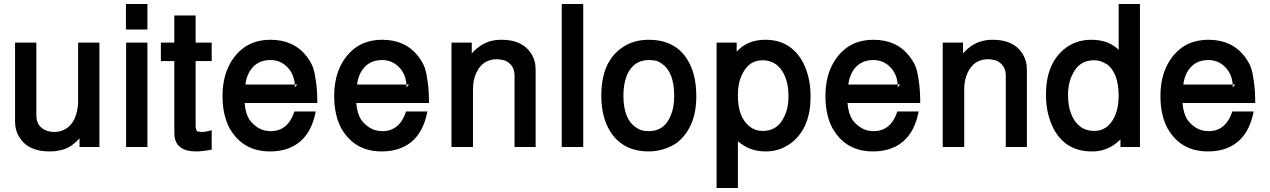

<svg xmlns="http://www.w3.org/2000/svg" viewBox="-20 -732 6322 956"><path d="M475 0H376V-43Q351 -16 326.5 -1.5Q302 13 271 18L272 17Q263 20 251.5 21Q240 22 226 22Q117 22 75 -52V-51Q55 -83 55 -127V-520H161V-158Q161 -103 208 -83Q227 -75 249 -75Q318 -75 351 -140Q359 -158 364 -180.5Q369 -203 369 -227V-520H475Z M714 -520V0H608V-520ZM714 -712V-585H607V-712Z M1034 -520V-428H954V-105Q954 -95 956.5 -88Q959 -81 962 -78L983 -75Q993 -75 1006.5 -77Q1020 -79 1034 -84V13Q986 22 957 22Q859 22 849 -53L848 -70V-428H781V-520H848V-655H954V-520Z M1198 -219Q1200 -193 1206 -172.5Q1212 -152 1222 -136Q1241 -110 1267.5 -94.5Q1294 -79 1328 -79Q1414 -79 1446 -177H1552Q1526 -39 1423 4Q1381 22 1325 22Q1191 22 1126 -89V-88Q1088 -156 1088 -253Q1088 -330 1112.5 -388.5Q1137 -447 1182 -485Q1211 -510 1248 -522Q1285 -534 1327 -534Q1443 -534 1507 -451Q1516 -439 1524.5 -425Q1533 -411 1539 -395Q1548 -367 1554 -321.5Q1560 -276 1560 -219ZM1448 -303Q1448 -301 1447.5 -300Q1447 -299 1447 -297L1461 -311H1448ZM1448 -311Q1443 -374 1398 -409Q1368 -433 1326 -433Q1254 -433 1220 -371Q1206 -345 1202 -311Z M1754 -219Q1756 -193 1762 -172.5Q1768 -152 1778 -136Q1797 -110 1823.5 -94.5Q1850 -79 1884 -79Q1970 -79 2002 -177H2108Q2082 -39 1979 4Q1937 22 1881 22Q1747 22 1682 -89V-88Q1644 -156 1644 -253Q1644 -330 1668.5 -388.5Q1693 -447 1738 -485Q1767 -510 1804 -522Q1841 -534 1883 -534Q1999 -534 2063 -451Q2072 -439 2080.5 -425Q2089 -411 2095 -395Q2104 -367 2110 -321.5Q2116 -276 2116 -219ZM2004 -303Q2004 -301 2003.5 -300Q2003 -299 2003 -297L2017 -311H2004ZM2004 -311Q1999 -374 1954 -409Q1924 -433 1882 -433Q1810 -433 1776 -371Q1762 -345 1758 -311Z M2228 -520H2329V-466Q2375 -518 2434 -530Q2450 -534 2478 -534Q2583 -534 2627 -462Q2636 -447 2641.5 -428Q2647 -409 2647 -386V0H2542V-355Q2542 -408 2496 -430Q2486 -433 2475.5 -435Q2465 -437 2454 -437Q2384 -437 2353 -372Q2335 -337 2335 -285V0H2228Z M2884 -712V0H2777V-712Z M3210 -534Q3361 -534 3419 -404Q3447 -342 3447 -252Q3447 -171 3420.5 -112Q3394 -53 3346 -18Q3319 0 3283 11Q3247 22 3211 22Q3068 22 3007 -98Q2974 -164 2974 -256Q2974 -425 3079 -496Q3135 -534 3210 -534ZM3211 -433Q3133 -433 3101 -356Q3084 -313 3084 -256Q3084 -135 3151 -95Q3163 -86 3178.5 -82.5Q3194 -79 3211 -79Q3287 -79 3318 -153Q3337 -194 3337 -253Q3337 -381 3267 -420Q3256 -428 3241.5 -430.5Q3227 -433 3211 -433Z M3548 204V-520H3648V-475Q3702 -534 3790 -534Q3917 -534 3978 -422Q3996 -387 4006 -344.5Q4016 -302 4016 -251Q4016 -101 3927 -26Q3909 -11 3885 1Q3861 13 3835 18Q3819 22 3791 22Q3712 22 3654 -29V204ZM3777 -432Q3708 -432 3675 -361Q3654 -319 3654 -256Q3654 -147 3714 -101Q3741 -80 3777 -80Q3850 -80 3882 -146Q3906 -189 3906 -253Q3906 -309 3890 -348.5Q3874 -388 3845 -411Q3816 -432 3777 -432Z M4200 -219Q4202 -193 4208 -172.5Q4214 -152 4224 -136Q4243 -110 4269.5 -94.5Q4296 -79 4330 -79Q4416 -79 4448 -177H4554Q4528 -39 4425 4Q4383 22 4327 22Q4193 22 4128 -89V-88Q4090 -156 4090 -253Q4090 -330 4114.5 -388.5Q4139 -447 4184 -485Q4213 -510 4250 -522Q4287 -534 4329 -534Q4445 -534 4509 -451Q4518 -439 4526.5 -425Q4535 -411 4541 -395Q4550 -367 4556 -321.5Q4562 -276 4562 -219ZM4450 -303Q4450 -301 4449.5 -300Q4449 -299 4449 -297L4463 -311H4450ZM4450 -311Q4445 -374 4400 -409Q4370 -433 4328 -433Q4256 -433 4222 -371Q4208 -345 4204 -311Z M4674 -520H4775V-466Q4821 -518 4880 -530Q4896 -534 4924 -534Q5029 -534 5073 -462Q5082 -447 5087.5 -428Q5093 -409 5093 -386V0H4988V-355Q4988 -408 4942 -430Q4932 -433 4921.5 -435Q4911 -437 4900 -437Q4830 -437 4799 -372Q4781 -337 4781 -285V0H4674Z M5656 -712V0H5559V-38Q5507 14 5440 21Q5435 22 5428.5 22Q5422 22 5416 22Q5286 22 5226 -91Q5208 -126 5198 -168Q5188 -210 5188 -261Q5188 -411 5277 -486Q5335 -534 5413 -534Q5500 -534 5550 -484V-712ZM5427 -432Q5353 -432 5321 -363Q5303 -331 5299 -285Q5298 -277 5298 -270Q5298 -263 5298 -256Q5298 -204 5313.5 -164.5Q5329 -125 5358 -102Q5388 -80 5428 -80Q5495 -80 5528 -148Q5550 -192 5550 -254Q5550 -371 5489 -414V-413Q5461 -432 5427 -432Z M5868 -219Q5870 -193 5876 -172.5Q5882 -152 5892 -136Q5911 -110 5937.5 -94.5Q5964 -79 5998 -79Q6084 -79 6116 -177H6222Q6196 -39 6093 4Q6051 22 5995 22Q5861 22 5796 -89V-88Q5758 -156 5758 -253Q5758 -330 5782.5 -388.5Q5807 -447 5852 -485Q5881 -510 5918 -522Q5955 -534 5997 -534Q6113 -534 6177 -451Q6186 -439 6194.5 -425Q6203 -411 6209 -395Q6218 -367 6224 -321.5Q6230 -276 6230 -219ZM6118 -303Q6118 -301 6117.5 -300Q6117 -299 6117 -297L6131 -311H6118ZM6118 -311Q6113 -374 6068 -409Q6038 -433 5996 -433Q5924 -433 5890 -371Q5876 -345 5872 -311Z"/></svg>

Font: Ekushey Amar Bangla
Style: Bold
Weight: 700
Designer: Al Mamun Sumon
Foundry: Al Mamun Sumon
Version: Version 1.0